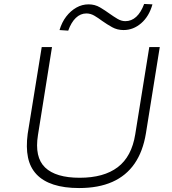

<svg xmlns="http://www.w3.org/2000/svg" viewBox="-20 -943 872 971"><path d="M380 8Q305 8 251 -9.5Q197 -27 164.5 -61.5Q132 -96 121.5 -147Q111 -198 120 -266L191 -705H243L172 -260Q154 -148 208 -96Q262 -44 383 -44Q505 -44 575.5 -97.5Q646 -151 664 -264L735 -705H788L718 -269Q703 -177 660.5 -115.5Q618 -54 548 -23Q478 8 380 8ZM325 -788 281 -791Q293 -831 315 -859.5Q337 -888 366 -904.5Q395 -921 428 -921Q460 -921 486 -905.5Q512 -890 534 -874Q555 -859 574.5 -847.5Q594 -836 614 -836Q645 -836 669 -858Q693 -880 709 -923L751 -921Q734 -860 694 -825.5Q654 -791 605 -791Q573 -791 547 -805.5Q521 -820 497 -837Q477 -852 457.5 -863.5Q438 -875 417 -875Q387 -875 363.5 -852.5Q340 -830 325 -788Z"/></svg>

Font: Nunito Sans 7pt SemiExpanded ExtraLight
Style: Italic
Weight: 250
Width: 6
Italic angle: -9°
Designer: Vernon Adams
Foundry: Vernon Adams
Version: Version 3.101;gftools[0.9.27]